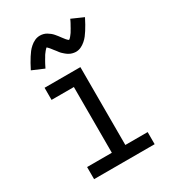

<svg xmlns="http://www.w3.org/2000/svg" viewBox="-183 -860 867 961"><g transform="rotate(-30 250.0 -379.0)"><path d="M75 0V-70H218V-450H89V-520H296V-70H425V0ZM315 -597Q310 -597 305 -598Q300 -599 295.5 -600Q291 -601 286.5 -603Q282 -605 277.5 -607.5Q273 -610 269.5 -612.5Q266 -615 262.5 -618Q259 -621 255 -624.5Q251 -628 247.5 -631.5Q244 -635 241 -639Q238 -643 235.5 -646.5Q233 -650 230 -653.5Q227 -657 223.5 -661.5Q220 -666 217 -670Q214 -674 211 -677.5Q208 -681 204.5 -684.5Q201 -688 199 -690Q196 -688 194 -686Q192 -684 188.5 -680Q185 -676 184 -674.5Q183 -673 181 -670.5Q179 -668 177.5 -666Q176 -664 174 -661Q172 -658 170.5 -655Q169 -652 167 -649Q165 -646 163 -642.5Q161 -639 159 -635.5Q157 -632 154.5 -627.5Q152 -623 150 -619Q148 -615 145.5 -610Q143 -605 141 -601L73 -630Q82 -648 90.5 -663Q99 -678 107 -690.5Q115 -703 123 -713.5Q131 -724 143 -734.5Q155 -745 169 -751.5Q183 -758 199 -758Q209 -758 218.5 -755.5Q228 -753 236.5 -748Q245 -743 252.5 -737Q260 -731 266.5 -723.5Q273 -716 278 -709.5Q283 -703 290 -693.5Q297 -684 302.5 -677.5Q308 -671 315 -666Q318 -668 320 -669.5Q322 -671 325.5 -675Q329 -679 330 -680.5Q331 -682 333 -684.5Q335 -687 336.5 -689Q338 -691 340 -694Q342 -697 343.5 -700Q345 -703 347 -706Q349 -709 351 -712.5Q353 -716 355 -720Q357 -724 359.5 -728Q362 -732 364 -736Q366 -740 368.5 -745Q371 -750 373 -755L441 -725Q432 -707 423.5 -692Q415 -677 407 -664.5Q399 -652 391 -641.5Q383 -631 371 -620.5Q359 -610 345 -603.5Q331 -597 315 -597Z"/></g></svg>

Font: Iosevka SS18
Style: Regular
Weight: 400
Monospace: yes
Designer: Belleve Invis
Foundry: Belleve Invis
Version: Version 25.1.1; ttfautohint (v1.8.4)